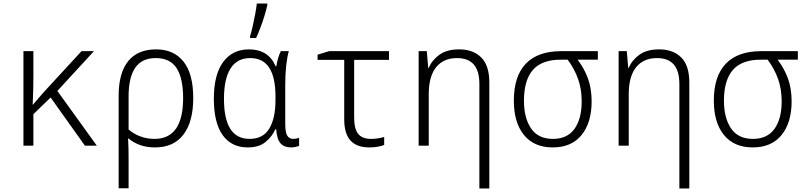

<svg xmlns="http://www.w3.org/2000/svg" viewBox="-20 -820 4544 1081"><path d="M112 0V-532H168V-390Q168 -351 167 -311.5Q166 -272 164 -231H166Q182 -250 197 -267.5Q212 -285 229 -304L439 -532H509L303 -308L525 0H458L265 -271L168 -177V0Z M648 -280Q648 -409 701.5 -475.5Q755 -542 859 -542Q959 -542 1013.5 -473Q1068 -404 1068 -268Q1068 -135 1013 -62.5Q958 10 853 10Q806 10 768.5 -3.5Q731 -17 704 -40H701Q703 -11 703.5 19Q704 49 704 82V240H648ZM850 -38Q1011 -38 1011 -268Q1011 -379 974.5 -436Q938 -493 857 -493Q778 -493 741 -438Q704 -383 704 -277V-91Q731 -67 769 -52.5Q807 -38 850 -38Z M1375 10Q1283 10 1233.5 -59.5Q1184 -129 1184 -264Q1184 -400 1236.5 -471Q1289 -542 1382 -542Q1491 -542 1532 -447H1536Q1539 -469 1545.5 -491.5Q1552 -514 1561 -532H1606Q1597 -500 1591.5 -452Q1586 -404 1586 -343V-121Q1586 -74 1597.5 -56Q1609 -38 1631 -38Q1649 -38 1664 -44V1Q1658 4 1645 7Q1632 10 1618 10Q1580 10 1559.5 -13Q1539 -36 1535 -92H1530Q1512 -51 1475 -20.5Q1438 10 1375 10ZM1385 -38Q1461 -38 1496 -96Q1531 -154 1531 -255V-277Q1531 -493 1389 -493Q1315 -493 1278 -434.5Q1241 -376 1241 -263Q1241 -38 1385 -38ZM1388 -616Q1395 -638 1402.5 -671.5Q1410 -705 1416.5 -739Q1423 -773 1426 -800H1485V-791Q1479 -764 1469 -731Q1459 -698 1446.5 -665Q1434 -632 1422 -606H1388Z M2059 10Q1989 10 1953.5 -28.5Q1918 -67 1918 -149V-483H1768V-512L1833 -532H2170V-483H1974V-157Q1974 -95 1996.5 -66.5Q2019 -38 2069 -38Q2088 -38 2108 -41Q2128 -44 2143 -49V-4Q2130 2 2107 6Q2084 10 2059 10Z M2337 0V-532H2383L2391 -438H2394Q2413 -483 2455 -512.5Q2497 -542 2565 -542Q2644 -542 2689.5 -496.5Q2735 -451 2735 -356V241H2679V-346Q2679 -422 2647 -457.5Q2615 -493 2553 -493Q2477 -493 2435.5 -441.5Q2394 -390 2394 -290V0Z M3092 10Q2987 10 2930 -60Q2873 -130 2873 -253Q2873 -391 2940.5 -461.5Q3008 -532 3140 -532H3346V-484H3232Q3269 -436 3290 -379Q3311 -322 3311 -249Q3311 -130 3254.5 -60Q3198 10 3092 10ZM3093 -38Q3174 -38 3214.5 -94.5Q3255 -151 3255 -249Q3255 -319 3234.5 -376Q3214 -433 3176 -484H3138Q3030 -484 2980 -426Q2930 -368 2930 -253Q2930 -156 2970 -97Q3010 -38 3093 -38Z M3463 0V-532H3509L3517 -438H3520Q3539 -483 3581 -512.5Q3623 -542 3691 -542Q3770 -542 3815.5 -496.5Q3861 -451 3861 -356V241H3805V-346Q3805 -422 3773 -457.5Q3741 -493 3679 -493Q3603 -493 3561.5 -441.5Q3520 -390 3520 -290V0Z M4218 10Q4113 10 4056 -60Q3999 -130 3999 -253Q3999 -391 4066.5 -461.5Q4134 -532 4266 -532H4472V-484H4358Q4395 -436 4416 -379Q4437 -322 4437 -249Q4437 -130 4380.5 -60Q4324 10 4218 10ZM4219 -38Q4300 -38 4340.5 -94.5Q4381 -151 4381 -249Q4381 -319 4360.5 -376Q4340 -433 4302 -484H4264Q4156 -484 4106 -426Q4056 -368 4056 -253Q4056 -156 4096 -97Q4136 -38 4219 -38Z"/></svg>

Font: Noto Sans Mono SemiCondensed Light
Style: Regular
Weight: 300
Width: 4
Designer: Monotype Design Team
Foundry: Monotype Imaging Inc.
Version: Version 2.014; ttfautohint (v1.8.4.7-5d5b)